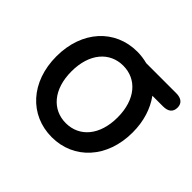

<svg xmlns="http://www.w3.org/2000/svg" viewBox="-128 -651 812 812"><g transform="rotate(45 278.5 -245.0)"><path d="M269 11C400 11 497 -92 497 -245C497 -313 478 -370 446 -414H510C541 -414 557 -428 557 -454C557 -479 540 -493 510 -493H330C311 -498 290 -501 269 -501C137 -501 41 -398 41 -245C41 -92 137 11 269 11ZM131 -245C131 -352 188 -417 269 -417C350 -417 407 -352 407 -245C407 -138 350 -73 269 -73C188 -73 131 -138 131 -245Z"/></g></svg>

Font: 寒蝉半圆体
Style: Regular
Weight: 400
Designer: Yoshimichi Ohira & Warren
Foundry: ChillType
Version: Version 1.800;Glyphs 3.1.1 (3135)